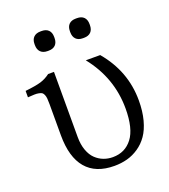

<svg xmlns="http://www.w3.org/2000/svg" viewBox="-133 -807 810 919"><g transform="rotate(-20 271.5 -347.0)"><path d="M508.8 -238.8Q508.8 -183.6 497.1 -139.9Q485.4 -96.2 465.3 -67.4Q445.3 -38.6 417.2 -19.5Q389.2 -0.5 358.4 7.8Q327.6 16.1 293 16.1Q197.8 16.1 149.4 -41Q101.1 -98.1 101.1 -209V-368.2Q101.1 -386.2 100.1 -397Q99.1 -407.7 95.5 -416.3Q91.8 -424.8 86.9 -428.5Q82 -432.1 71 -434.3Q60.1 -436.5 48.1 -436Q36.1 -435.5 15.1 -434.1V-466.8Q69.3 -472.7 95.5 -480.7Q121.6 -488.8 144 -505.9H173.8V-173.8Q173.8 -135.3 184.6 -106Q195.3 -76.7 213.4 -59.6Q231.4 -42.5 253.4 -34.2Q275.4 -25.9 299.8 -25.9Q362.3 -25.9 399.2 -74Q436 -122.1 436 -224.1Q436 -380.4 335.9 -505.9H409.2Q508.8 -388.2 508.8 -238.8ZM131.8 -657.2V-663.1Q131.8 -685.5 144.3 -697.8Q156.7 -710 179.2 -710H185.1Q207.5 -710 219.7 -697.8Q231.9 -685.5 231.9 -663.1V-657.2Q231.9 -634.8 219.7 -622.3Q207.5 -609.9 185.1 -609.9H179.2Q156.7 -609.9 144.3 -622.3Q131.8 -634.8 131.8 -657.2ZM312 -657.2V-663.1Q312 -685.5 324.2 -697.8Q336.4 -710 358.9 -710H365.2Q387.7 -710 399.9 -697.8Q412.1 -685.5 412.1 -663.1V-657.2Q412.1 -634.8 399.9 -622.3Q387.7 -609.9 365.2 -609.9H358.9Q336.4 -609.9 324.2 -622.3Q312 -634.8 312 -657.2Z"/></g></svg>

Font: LT Superior Serif
Style: Regular
Weight: 400
Designer: Daniel Lyons
Foundry: LyonsType
Version: Version 2.120;FEAKit 1.0